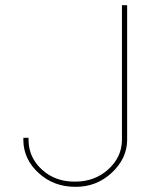

<svg xmlns="http://www.w3.org/2000/svg" viewBox="-20 -730 575 740"><path d="M450 -700V-189Q449 -124 397 -77Q345 -30 270 -30Q194 -29 142.5 -75.5Q91 -122 90 -189V-199H70V-189Q71 -116 129 -63Q187 -10 270 -10Q351 -9 410 -63.5Q469 -118 470 -189V-700V-710H450Z"/></svg>

Font: Nordica Plus
Style: NordicaClassicUltraLight
Weight: 300
Version: Version 1